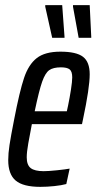

<svg xmlns="http://www.w3.org/2000/svg" viewBox="-20 -719 375 747"><path d="M12 -96Q12 -122 17 -155Q22 -188 35 -254Q56 -363 73.5 -415.5Q91 -468 123 -493Q155 -518 215 -518Q277 -518 303 -498Q329 -478 329 -430Q329 -378 303 -255L299 -236H104Q96 -195 90 -161Q84 -127 84 -107Q84 -77 99.5 -65Q115 -53 150 -53Q168 -53 201.5 -56.5Q235 -60 251 -63L238 -3Q220 2 191.5 5Q163 8 137 8Q70 8 41 -16.5Q12 -41 12 -96ZM240 -286 245 -309Q251 -338 256 -370Q261 -402 261 -418Q261 -441 251 -449Q241 -457 217 -457Q187 -457 171.5 -446Q156 -435 144 -401Q132 -367 115 -286ZM183 -572 156 -693V-699H222L231 -576V-572ZM286 -572 264 -693V-699H329L335 -576V-572Z"/></svg>

Font: Saira Ultra Condensed Medium
Style: Italic
Weight: 500
Width: 1
Italic angle: -12°
Designer: Hector Gatti with collaboration of the Omnibus-Type team
Foundry: Omnibus-Type
Version: Version 1.001; ttfautohint (v1.8)